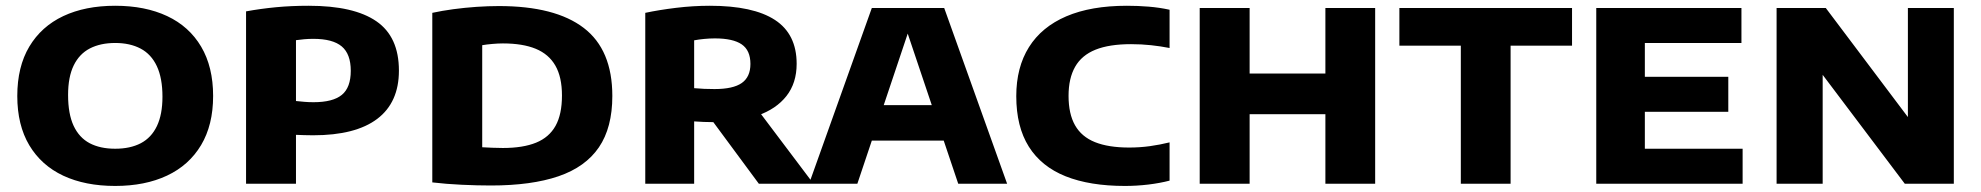

<svg xmlns="http://www.w3.org/2000/svg" viewBox="-20 -622 6708 650"><path d="M370 7.5Q268.5 7.5 194.2 -27.2Q120 -62 79.2 -130.2Q38.5 -198.5 38.5 -297Q38.5 -396 79.2 -464.2Q120 -532.5 194.2 -567.5Q268.5 -602.5 370 -602.5Q471.5 -602.5 546 -567.5Q620.5 -532.5 661 -464Q701.5 -395.5 701.5 -297Q701.5 -199 660.8 -130.8Q620 -62.5 545.5 -27.5Q471 7.5 370 7.5ZM370 -118.5Q421 -118.5 456.8 -137.2Q492.5 -156 511.2 -195.2Q530 -234.5 530 -294.5Q530 -357.5 511 -398Q492 -438.5 456 -457.5Q420 -476.5 370 -476.5Q320 -476.5 284.2 -458Q248.5 -439.5 229.5 -400.5Q210.5 -361.5 210.5 -300.5Q210.5 -236.5 229.2 -196.2Q248 -156 283.5 -137.2Q319 -118.5 370 -118.5Z M813 0V-583.5Q862 -592.5 914 -597.5Q966 -602.5 1025 -602.5Q1178 -602.5 1254.2 -550Q1330.5 -497.5 1330.5 -383Q1330.5 -275 1257 -219.5Q1183.5 -164 1040 -164Q1025 -164 1010 -164.5Q995 -165 982 -165.5V0ZM1041.5 -276Q1107 -276 1137.2 -300.8Q1167.5 -325.5 1167.5 -382.5Q1167.5 -439 1137 -464.8Q1106.5 -490.5 1041 -490.5Q1025 -490.5 1010.2 -489.2Q995.5 -488 982 -486V-280Q997.5 -278.5 1011.2 -277.2Q1025 -276 1041.5 -276Z M1642 6Q1596 6 1543 3.5Q1490 1 1443.5 -4.5V-578.5Q1475.5 -585.5 1514.2 -590.8Q1553 -596 1593 -598.8Q1633 -601.5 1669 -601.5Q1859.5 -601.5 1956.2 -527.5Q2053 -453.5 2053 -297Q2053 -190 2007.5 -123.2Q1962 -56.5 1870.5 -25.2Q1779 6 1642 6ZM1682.5 -121Q1750.5 -121 1794.8 -139Q1839 -157 1860.8 -196Q1882.5 -235 1882.5 -298.5Q1882.5 -361 1860.2 -399.8Q1838 -438.5 1793.8 -456.8Q1749.5 -475 1682.5 -475Q1666 -475 1646.2 -473.2Q1626.5 -471.5 1612.5 -469V-123.5Q1629.5 -122.5 1647 -121.8Q1664.5 -121 1682.5 -121Z M2164.5 0V-578.5Q2211.5 -588.5 2269 -595.5Q2326.5 -602.5 2383 -602.5Q2530 -602.5 2603.5 -554.5Q2677 -506.5 2677 -406Q2677 -341 2642.5 -297Q2608 -253 2544.8 -230.8Q2481.5 -208.5 2395 -208.5Q2378.5 -208.5 2362.5 -209.2Q2346.5 -210 2330 -211V0ZM2549 0 2346.5 -274H2527.5L2734 0ZM2399 -320.5Q2462 -320.5 2491.2 -341Q2520.5 -361.5 2520.5 -405.5Q2520.5 -451.5 2491 -471.8Q2461.5 -492 2400 -492Q2382 -492 2364 -490.2Q2346 -488.5 2330 -485.5V-323.5Q2349.5 -322 2364.2 -321.2Q2379 -320.5 2399 -320.5Z M2719 0 2931.5 -595H3176.5L3389.5 0H3224L3045 -532H3061L2882.5 0ZM2889.5 -146 2927 -266H3180.5L3217.5 -146Z M3788.5 7.5Q3669.5 7.5 3587.5 -25.2Q3505.5 -58 3463 -125.5Q3420.5 -193 3420.5 -296.5Q3420.5 -394 3463.5 -462.5Q3506.5 -531 3590 -566.8Q3673.5 -602.5 3795 -602.5Q3832 -602.5 3868.8 -599.5Q3905.5 -596.5 3939.5 -589V-459.5Q3909 -465.5 3876.5 -469Q3844 -472.5 3809 -472.5Q3735.5 -472.5 3688.8 -453.8Q3642 -435 3619.8 -396Q3597.5 -357 3597.5 -297.5Q3597.5 -236.5 3619.5 -197.8Q3641.5 -159 3687 -140.8Q3732.5 -122.5 3802.5 -122.5Q3838.5 -122.5 3872.8 -127.2Q3907 -132 3939.5 -140V-10.5Q3907 -2 3867.5 2.8Q3828 7.5 3788.5 7.5Z M4041.5 0V-595H4210.5V-373H4467V-595H4635.5V0H4467V-235.5H4210.5V0Z M4925.5 0V-467.5H4717.5V-595H5302V-467.5H5094V0Z M5384 0V-595H5875.5V-476.5H5548.5V-118.5H5879.5V0ZM5474 -243.5V-362H5831V-243.5Z M5994.5 0V-595H6161L6462.5 -194.5H6439V-595H6594.5V0H6428.5L6126.5 -400.5H6150.5V0Z"/></svg>

Font: Encode Sans SC SemiExpanded
Style: Bold
Weight: 700
Width: 6
Designer: Multiple Designers
Foundry: Impallari Type
Version: Version 3.002